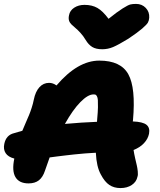

<svg xmlns="http://www.w3.org/2000/svg" viewBox="-20 -916 820 982"><path d="M675.8 -896Q706.1 -896 725.6 -875.5Q745.1 -855 743.2 -825.2Q742.2 -811 736.6 -800.8Q731 -790.5 707.3 -770Q683.6 -749.5 636.2 -717.8Q585 -686.5 558.3 -675.3Q531.7 -664.1 502.9 -664.1Q470.7 -664.1 451.7 -675.8Q432.6 -687.5 418 -711.9Q406.2 -731.9 391.4 -748Q376.5 -764.2 365.7 -772.9Q355 -781.7 345.7 -790.8Q336.4 -799.8 333 -811Q329.6 -822.3 333 -837.9Q337.4 -862.3 359.6 -876.7Q381.8 -891.1 412.1 -891.1Q450.7 -891.1 478 -875.5Q505.4 -859.9 535.2 -819.8Q579.6 -855.5 607.2 -872.8Q634.8 -890.1 646.5 -893.1Q658.2 -896 675.8 -896ZM596.2 45.9Q563 45.9 539.3 30Q515.6 14.2 496.1 -22.9Q473.6 -62.5 470.2 -134.8Q441.9 -133.3 415 -131.3Q388.2 -129.4 360.4 -126.2Q332.5 -123 316.9 -121.3Q301.3 -119.6 271 -115.7Q240.7 -111.8 233.9 -110.8Q212.4 -50.3 210 -43Q199.2 -9.8 179 6.1Q158.7 22 126 22Q78.1 22 59.1 -10Q40 -42 53.2 -105Q21.5 -113.3 8.8 -132.8Q-3.9 -152.3 2 -180.2Q11.2 -225.1 51.8 -234.9Q58.6 -236.8 72.8 -241Q86.9 -245.1 94.2 -247.1Q100.1 -261.2 111.3 -287.4Q122.6 -313.5 128.7 -327.9Q134.8 -342.3 141.8 -364Q148.9 -385.7 152.8 -405.8Q161.1 -447.3 181.4 -469.7Q201.7 -492.2 231 -492.2Q251 -492.2 269 -479Q377.4 -606 487.8 -606Q597.7 -606 636.2 -536.4Q674.8 -466.8 660.2 -301.8Q660.2 -296.9 659.2 -294.9Q710.4 -293 729.2 -277.8Q748 -262.7 742.2 -231.9Q736.8 -205.6 716.3 -183.6Q695.8 -161.6 663.1 -148.9Q666 -129.4 671.4 -105.7Q676.8 -82 679.7 -70.1Q682.6 -58.1 684.6 -39.8Q686.5 -21.5 683.1 -12.2Q677.7 14.2 654.1 30Q630.4 45.9 596.2 45.9ZM458 -433.1Q429.7 -433.1 390.9 -393.6Q352.1 -354 312 -282.2Q397.5 -290 476.1 -293Q476.1 -295.4 476.6 -300Q477.1 -304.7 477.1 -307.1Q480.5 -342.8 481 -366.9Q481.4 -391.1 480.5 -404.3Q479.5 -417.5 475.6 -424.1Q471.7 -430.7 468.3 -431.9Q464.8 -433.1 458 -433.1Z"/></svg>

Font: Shantell Sans Irregular Bouncy
Style: Italic
Weight: 800
Italic angle: -11.31°
Designer: Stephen Nixon, Anya Danilova, Shantell Martin
Foundry: Arrow Type
Version: Version 1.006;[9816181b4]